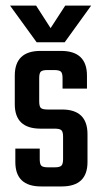

<svg xmlns="http://www.w3.org/2000/svg" viewBox="-20 -671 368 691"><path d="M111.8 -519 16.1 -650.9H109.9L162.1 -569.8L214.8 -650.9H308.1L212.9 -519ZM207 -98.1V-179.2Q207 -196.8 200.9 -202.4Q194.8 -208 176.8 -208H126Q33.2 -208 33.2 -295.9V-398.9Q33.2 -487.8 126 -487.8H199.2Q293 -487.8 293 -398.9V-352.1H205.1V-390.1Q205.1 -407.7 199 -413.3Q192.9 -418.9 174.8 -418.9H150.9Q132.8 -418.9 127 -413.3Q121.1 -407.7 121.1 -390.1V-306.2Q121.1 -288.1 127 -282.5Q132.8 -276.9 150.9 -276.9H203.1Q294.9 -276.9 294.9 -188V-87.9Q294.9 0 202.1 0H127.9Q35.2 0 35.2 -87.9V-136.2H123V-98.1Q123 -80.1 128.9 -74.5Q134.8 -68.8 152.8 -68.8H176.8Q194.8 -68.8 200.9 -74.7Q207 -80.6 207 -98.1Z"/></svg>

Font: Teko
Style: Regular
Weight: 400
Designer: Manushi Parikh, Jonny Pinhorn
Foundry: Indian Type Foundry
Version: Version 2.000;PS 1.0;hotconv 1.0.79;makeotf.lib2.5.61930